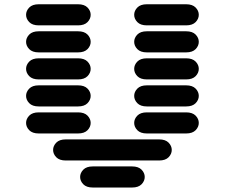

<svg xmlns="http://www.w3.org/2000/svg" viewBox="-20 -881 1040 888"><path d="M409.2 -13.7Q379.9 -13.7 365.2 -28.8Q350.6 -43.9 350.6 -62.5Q350.6 -81.1 365.2 -96.2Q379.9 -111.3 409.2 -111.3H590.8Q620.1 -111.3 634.8 -96.2Q649.4 -81.1 649.4 -62.5Q649.4 -43.9 634.8 -28.8Q620.1 -13.7 590.8 -13.7ZM284.2 -138.7Q254.9 -138.7 240.2 -153.8Q225.6 -168.9 225.6 -187.5Q225.6 -206.1 240.2 -221.2Q254.9 -236.3 284.2 -236.3H715.8Q745.1 -236.3 759.8 -221.2Q774.4 -206.1 774.4 -187.5Q774.4 -168.9 759.8 -153.8Q745.1 -138.7 715.8 -138.7ZM159.2 -263.7Q129.9 -263.7 115.2 -278.8Q100.6 -293.9 100.6 -312.5Q100.6 -331.1 115.2 -346.2Q129.9 -361.3 159.2 -361.3H340.8Q370.1 -361.3 384.8 -346.2Q399.4 -331.1 399.4 -312.5Q399.4 -293.9 384.8 -278.8Q370.1 -263.7 340.8 -263.7ZM659.2 -263.7Q629.9 -263.7 615.2 -278.8Q600.6 -293.9 600.6 -312.5Q600.6 -331.1 615.2 -346.2Q629.9 -361.3 659.2 -361.3H840.8Q870.1 -361.3 884.8 -346.2Q899.4 -331.1 899.4 -312.5Q899.4 -293.9 884.8 -278.8Q870.1 -263.7 840.8 -263.7ZM159.2 -388.7Q129.9 -388.7 115.2 -403.8Q100.6 -418.9 100.6 -437.5Q100.6 -456.1 115.2 -471.2Q129.9 -486.3 159.2 -486.3H340.8Q370.1 -486.3 384.8 -471.2Q399.4 -456.1 399.4 -437.5Q399.4 -418.9 384.8 -403.8Q370.1 -388.7 340.8 -388.7ZM659.2 -388.7Q629.9 -388.7 615.2 -403.8Q600.6 -418.9 600.6 -437.5Q600.6 -456.1 615.2 -471.2Q629.9 -486.3 659.2 -486.3H840.8Q870.1 -486.3 884.8 -471.2Q899.4 -456.1 899.4 -437.5Q899.4 -418.9 884.8 -403.8Q870.1 -388.7 840.8 -388.7ZM159.2 -513.7Q129.9 -513.7 115.2 -528.8Q100.6 -543.9 100.6 -562.5Q100.6 -581.1 115.2 -596.2Q129.9 -611.3 159.2 -611.3H340.8Q370.1 -611.3 384.8 -596.2Q399.4 -581.1 399.4 -562.5Q399.4 -543.9 384.8 -528.8Q370.1 -513.7 340.8 -513.7ZM659.2 -513.7Q629.9 -513.7 615.2 -528.8Q600.6 -543.9 600.6 -562.5Q600.6 -581.1 615.2 -596.2Q629.9 -611.3 659.2 -611.3H840.8Q870.1 -611.3 884.8 -596.2Q899.4 -581.1 899.4 -562.5Q899.4 -543.9 884.8 -528.8Q870.1 -513.7 840.8 -513.7ZM159.2 -638.7Q129.9 -638.7 115.2 -653.8Q100.6 -668.9 100.6 -687.5Q100.6 -706.1 115.2 -721.2Q129.9 -736.3 159.2 -736.3H340.8Q370.1 -736.3 384.8 -721.2Q399.4 -706.1 399.4 -687.5Q399.4 -668.9 384.8 -653.8Q370.1 -638.7 340.8 -638.7ZM659.2 -638.7Q629.9 -638.7 615.2 -653.8Q600.6 -668.9 600.6 -687.5Q600.6 -706.1 615.2 -721.2Q629.9 -736.3 659.2 -736.3H840.8Q870.1 -736.3 884.8 -721.2Q899.4 -706.1 899.4 -687.5Q899.4 -668.9 884.8 -653.8Q870.1 -638.7 840.8 -638.7ZM159.2 -763.7Q129.9 -763.7 115.2 -778.8Q100.6 -793.9 100.6 -812.5Q100.6 -831.1 115.2 -846.2Q129.9 -861.3 159.2 -861.3H340.8Q370.1 -861.3 384.8 -846.2Q399.4 -831.1 399.4 -812.5Q399.4 -793.9 384.8 -778.8Q370.1 -763.7 340.8 -763.7ZM659.2 -763.7Q629.9 -763.7 615.2 -778.8Q600.6 -793.9 600.6 -812.5Q600.6 -831.1 615.2 -846.2Q629.9 -861.3 659.2 -861.3H840.8Q870.1 -861.3 884.8 -846.2Q899.4 -831.1 899.4 -812.5Q899.4 -793.9 884.8 -778.8Q870.1 -763.7 840.8 -763.7Z"/></svg>

Font: Sixtyfour Normal
Style: Regular
Weight: 400
Monospace: yes
Designer: Jens Kutilek
Foundry: Jens Kutilek
Version: Version 2.000